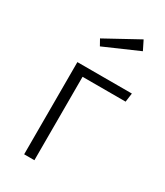

<svg xmlns="http://www.w3.org/2000/svg" viewBox="-194 -863 812 943"><g transform="rotate(30 211.5 -391.0)"><path d="M106 0V-522.9H415L408.2 -473.1H164.1V0ZM357.9 -730 163.1 -645 144 -679.2 332 -782.2Z"/></g></svg>

Font: FiraSans-Light
Style: Regular
Weight: 300
Designer: Carrois Corporate & Edenspiekermann AG
Foundry: Carrois Corporate GbR & Edenspiekermann AG
Version: Version 3.106;PS 003.106;hotconv 1.0.70;makeotf.lib2.5.58329